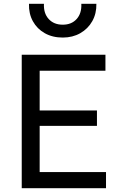

<svg xmlns="http://www.w3.org/2000/svg" viewBox="-20 -987 645 1007"><path d="M94 0V-700H533V-616H188V-407.5H488.5V-327H188V-84.5H536V0ZM309 -790Q255.5 -790 215 -812.8Q174.5 -835.5 152.5 -875.5Q130.5 -915.5 132 -967H210.5Q208 -917.5 235.2 -887.5Q262.5 -857.5 309 -857.5Q355.5 -857.5 382.2 -887.5Q409 -917.5 406.5 -967H485.5Q486.5 -916 464 -876Q441.5 -836 401.2 -813Q361 -790 309 -790Z"/></svg>

Font: Geologica Light
Style: Regular
Weight: 300
Designer: Sindre Bremnes, Frode Helland
Foundry: Monokrom Skriftforlag AS
Version: Version 1.010; ttfautohint (v1.8.4.7-5d5b);gftools[0.9.28]